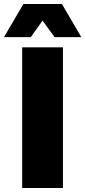

<svg xmlns="http://www.w3.org/2000/svg" viewBox="-50 -941 427 961"><path d="M357 -755H223L163 -838L104 -755H-30L67 -921H260ZM265 -704V0H61V-704Z"/></svg>

Font: Prodigy Sans ExtraBold
Style: Regular
Weight: 800
Designer: Wei Huang
Foundry: Wei Huang
Version: Version 1.003; ttfautohint (v1.8.3)